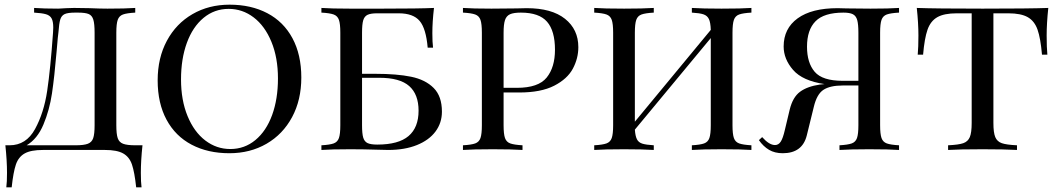

<svg xmlns="http://www.w3.org/2000/svg" viewBox="-20 -642 4542 822"><path d="M583 98Q583 138 586 160H563Q556 95 545 62.5Q534 30 507.5 15Q481 0 429 0H164Q112 0 85.5 15Q59 30 48 62.5Q37 95 30 160H7Q10 138 10 98Q10 46 3 -20H21Q92 -20 130 -89.5Q168 -159 182 -253Q196 -347 207 -502Q208 -510 208 -524Q208 -550 201 -563Q194 -576 177 -581Q160 -586 126 -588V-608Q168 -605 229 -605Q240 -605 264 -607L297 -608L364 -607Q410 -605 440 -605Q517 -605 559 -608V-588Q523 -586 506.5 -580Q490 -574 484 -557Q478 -540 478 -502V-106Q478 -68 484 -50.5Q490 -33 507 -26.5Q524 -20 559 -20H590Q583 46 583 98ZM385 -502Q385 -540 379.5 -558Q374 -576 359.5 -582Q345 -588 314 -588H301Q270 -588 256.5 -581.5Q243 -575 238 -558.5Q233 -542 230 -502Q227 -479 225.5 -457.5Q224 -436 222 -418Q213 -313 202.5 -242Q192 -171 166 -109Q140 -47 94 -20H304Q339 -20 356 -26.5Q373 -33 379 -50.5Q385 -68 385 -106Z M1270 -310Q1270 -214 1230.5 -140.5Q1191 -67 1121 -26.5Q1051 14 962 14Q870 14 800.5 -22.5Q731 -59 693 -129.5Q655 -200 655 -298Q655 -394 694.5 -467.5Q734 -541 804 -581.5Q874 -622 963 -622Q1055 -622 1124.5 -585.5Q1194 -549 1232 -478.5Q1270 -408 1270 -310ZM755 -302Q755 -213 783 -145Q811 -77 859 -40.5Q907 -4 966 -4Q1027 -4 1073.5 -42.5Q1120 -81 1145 -149.5Q1170 -218 1170 -306Q1170 -395 1142 -463Q1114 -531 1066 -567.5Q1018 -604 959 -604Q898 -604 851.5 -565.5Q805 -527 780 -458.5Q755 -390 755 -302Z M1872 -164Q1872 -116 1844.5 -79Q1817 -42 1765 -21Q1713 0 1642 0Q1617 0 1599 -1Q1537 -3 1480 -3Q1398 -3 1356 0V-20Q1392 -22 1408.5 -28Q1425 -34 1431 -51Q1437 -68 1437 -106V-502Q1437 -540 1431 -557Q1425 -574 1408.5 -580Q1392 -586 1356 -588V-608Q1398 -605 1478 -605H1619Q1773 -605 1838 -608Q1831 -548 1831 -500Q1831 -461 1834 -438H1811Q1804 -520 1776.5 -552.5Q1749 -585 1687 -585H1594Q1567 -585 1553.5 -578.5Q1540 -572 1535 -555Q1530 -538 1530 -502V-326H1587Q1679 -326 1740 -313.5Q1801 -301 1836.5 -265.5Q1872 -230 1872 -164ZM1772 -168Q1772 -238 1732 -273.5Q1692 -309 1604 -309H1530V-106Q1530 -70 1535 -53Q1540 -36 1553.5 -29.5Q1567 -23 1595 -23Q1686 -23 1729 -59.5Q1772 -96 1772 -168Z M2136 -246V-106Q2136 -68 2142 -51Q2148 -34 2164.5 -28Q2181 -22 2217 -20V0Q2171 -3 2090 -3Q2004 -3 1962 0V-20Q1998 -22 2014.5 -28Q2031 -34 2037 -51Q2043 -68 2043 -106V-502Q2043 -540 2037 -557Q2031 -574 2014.5 -580Q1998 -586 1962 -588V-608Q2004 -605 2084 -605L2192 -606Q2211 -607 2235 -607Q2342 -607 2399 -561.5Q2456 -516 2456 -440Q2456 -392 2432.5 -348Q2409 -304 2352.5 -275Q2296 -246 2203 -246ZM2136 -502V-266H2193Q2285 -266 2320.5 -310Q2356 -354 2356 -429Q2356 -510 2322 -549Q2288 -588 2210 -588Q2179 -588 2163.5 -581Q2148 -574 2142 -556Q2136 -538 2136 -502Z M3116 -502V-106Q3116 -68 3122 -51Q3128 -34 3144.5 -28Q3161 -22 3197 -20V0Q3155 -3 3069 -3Q2988 -3 2942 0V-20Q2978 -22 2994.5 -28Q3011 -34 3017 -51Q3023 -68 3023 -106V-479L2698 -87Q2700 -59 2707 -45.5Q2714 -32 2730 -27Q2746 -22 2779 -20V0Q2733 -3 2652 -3Q2566 -3 2524 0V-20Q2560 -22 2576.5 -28Q2593 -34 2599 -51Q2605 -68 2605 -106V-502Q2605 -540 2599 -557Q2593 -574 2576.5 -580Q2560 -586 2524 -588V-608Q2566 -605 2652 -605Q2732 -605 2779 -608V-588Q2743 -586 2726.5 -580Q2710 -574 2704 -557Q2698 -540 2698 -502V-121L3023 -514Q3022 -546 3015 -560.5Q3008 -575 2992 -580.5Q2976 -586 2942 -588V-608Q2988 -605 3069 -605Q3155 -605 3197 -608V-588Q3161 -586 3144.5 -580Q3128 -574 3122 -557Q3116 -540 3116 -502Z M3748 -502V-106Q3748 -68 3754 -51Q3760 -34 3776.5 -28Q3793 -22 3829 -20V0Q3787 -3 3701 -3Q3621 -3 3574 0V-20Q3610 -22 3626.5 -28Q3643 -34 3649 -51Q3655 -68 3655 -106V-276H3588Q3534 -276 3505.5 -257.5Q3477 -239 3464 -184L3434 -62Q3415 14 3331 14Q3297 14 3272.5 -0.5Q3248 -15 3229 -42L3243 -55Q3273 -21 3298 -21Q3313 -21 3322.5 -35.5Q3332 -50 3340 -85L3361 -173Q3374 -226 3405 -249Q3436 -272 3490 -280Q3504 -282 3510 -282Q3416 -296 3375.5 -342.5Q3335 -389 3335 -443Q3335 -520 3395 -563.5Q3455 -607 3566 -607Q3588 -607 3605 -606L3707 -605Q3787 -605 3829 -608V-588Q3793 -586 3776.5 -580Q3760 -574 3754 -557Q3748 -540 3748 -502ZM3588 -296H3655V-502Q3655 -538 3650 -556Q3645 -574 3631.5 -581Q3618 -588 3591 -588Q3508 -588 3471.5 -551Q3435 -514 3435 -442Q3435 -373 3468 -334.5Q3501 -296 3588 -296Z M4461 -490Q4461 -438 4464 -408H4441Q4435 -478 4422 -515Q4409 -552 4380 -568.5Q4351 -585 4297 -585H4233V-116Q4233 -74 4241 -55Q4249 -36 4269 -29Q4289 -22 4334 -20V0Q4282 -3 4187 -3Q4087 -3 4039 0V-20Q4084 -22 4104 -29Q4124 -36 4132 -55Q4140 -74 4140 -116V-585H4076Q4022 -585 3993 -568.5Q3964 -552 3951 -515Q3938 -478 3932 -408H3909Q3912 -440 3912 -490Q3912 -542 3905 -608Q3988 -605 4187 -605Q4385 -605 4468 -608Q4461 -542 4461 -490Z"/></svg>

Font: Playfair Display SC
Style: Regular
Weight: 400
Designer: Claus Eggers Sørensen
Foundry: Claus Eggers Sørensen
Version: Version 1.200; ttfautohint (v1.6)